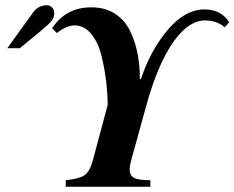

<svg xmlns="http://www.w3.org/2000/svg" viewBox="-20 -713 895 733"><path d="M855 -628 838 -609Q807 -635 763 -635Q701 -635 644 -556Q582 -469 538 -308L485 -116Q475 -82 475 -67Q475 -43 491.5 -34Q508 -25 554 -25V0H231V-25Q282 -30 302.5 -44Q323 -58 335 -103L391 -312Q391 -352 386 -396.5Q381 -441 369 -494Q357 -547 330 -581.5Q303 -616 265 -616Q235 -616 197 -587L179 -605Q231 -685 329 -685Q381 -685 418.5 -661Q456 -637 476 -596Q496 -555 505 -509.5Q514 -464 514 -411H518Q554 -520 620 -598.5Q686 -677 761 -677Q824 -677 855 -628ZM8 -529 106 -665Q126 -693 160 -693Q170 -693 178.5 -684.5Q187 -676 187 -664Q187 -645 177 -633Q167 -621 137 -596L56 -529Z"/></svg>

Font: STIX MathJax Alphabets
Style: Bold Italic
Weight: 700
Italic angle: -16.33°
Designer: MicroPress Inc., with final additions and corrections provided by Coen Hoffman, Elsevier (retired)
Version: Version 1.1.1